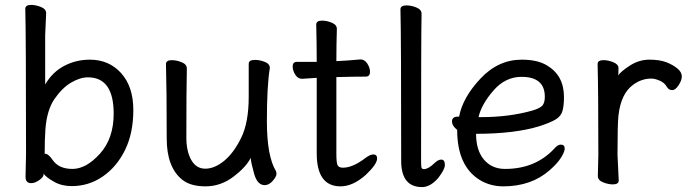

<svg xmlns="http://www.w3.org/2000/svg" viewBox="-20 -735 2799 782"><path d="M443 -272Q443 -420 338 -420Q306 -420 269.5 -398.5Q233 -377 202 -332Q171 -287 165 -209Q162 -167 162 -111L161 -110Q161 -109 163 -109Q177 -109 194 -84Q219 -47 275 -47Q331 -47 387 -109Q443 -171 443 -272ZM272 23Q231 23 199.5 5Q168 -13 158 -27V-30L157 -21Q155 -12 138.5 -0.5Q122 11 107 11Q84 11 84 -15L86 -106Q86 -593 83 -699Q83 -715 107 -715Q126 -715 147 -706.5Q168 -698 168 -681L164 -592V-391Q194 -442 242 -467Q290 -492 346 -492Q424 -492 473.5 -437Q523 -382 523 -287Q523 -193 489.5 -124.5Q456 -56 399 -16.5Q342 23 272 23Z M721 -4Q659 -55 659 -171Q659 -368 656 -474Q656 -490 680 -490Q699 -490 720 -481.5Q741 -473 741 -456Q739 -368 739 -175Q739 -119 759 -83.5Q779 -48 816 -48Q854 -48 893 -80Q932 -112 962.5 -174Q993 -236 993 -342V-475Q993 -491 1018 -491Q1038 -491 1058.5 -483Q1079 -475 1079 -458Q1067 -385 1067 -241Q1067 -99 1104 -38Q1106 -34 1106 -26Q1106 -16 1091 1.5Q1076 19 1058 19Q1028 19 1015 -27.5Q1002 -74 1001 -92Q983 -55 931 -15.5Q879 24 817 24Q755 24 721 -4Z M1367 24Q1270 24 1270 -110V-418L1210 -414Q1193 -414 1182.5 -431Q1172 -448 1172 -464Q1172 -483 1189 -483H1270Q1270 -556 1268 -635Q1268 -651 1292 -651Q1311 -651 1331.5 -642.5Q1352 -634 1352 -617Q1350 -552 1350 -486Q1396 -488 1448 -493Q1465 -493 1476 -476Q1487 -459 1487 -443Q1487 -423 1470 -423Q1422 -423 1350 -421V-108Q1350 -70 1355.5 -61Q1361 -52 1377 -52Q1417 -52 1469 -92Q1488 -106 1500 -106Q1516 -106 1516 -90Q1516 -66 1469 -22Q1417 24 1367 24Z M1699 27Q1616 27 1614 -75Q1614 -590 1611 -697Q1611 -713 1636 -713Q1655 -713 1676 -704.5Q1697 -696 1697 -679Q1695 -590 1695 -78Q1695 -53 1698 -49.5Q1701 -46 1707 -46Q1726 -47 1751 -72Q1765 -85 1777 -85Q1792 -85 1792 -63Q1792 -45 1764 -9Q1732 27 1699 27Z M1941 -258Q2052 -258 2146 -284Q2180 -294 2189.5 -305.5Q2199 -317 2199 -341Q2199 -422 2104 -422Q2038 -422 1989.5 -366Q1941 -310 1929 -258ZM2030 24Q1977 24 1934 -2Q1842 -59 1842 -206Q1821 -222 1821 -241Q1821 -260 1846 -260H1850Q1864 -337 1936.5 -414.5Q2009 -492 2105 -492Q2169 -492 2207 -469Q2277 -428 2277 -340Q2277 -305 2271 -283.5Q2265 -262 2244 -249Q2223 -236 2177 -221Q2076 -190 1919 -190Q1919 -123 1951 -85Q1983 -47 2037 -47Q2160 -47 2237 -129Q2251 -146 2264 -146Q2280 -146 2280 -130Q2280 -117 2265 -93Q2250 -69 2219 -42Q2144 24 2030 24Z M2476 16Q2457 16 2436 7.5Q2415 -1 2415 -18L2417 -106Q2417 -367 2414 -474Q2414 -490 2438 -490Q2457 -490 2478 -481.5Q2499 -473 2499 -458Q2499 -436 2498 -428Q2509 -444 2544 -467Q2582 -492 2625 -492Q2667 -492 2694 -481.5Q2721 -471 2739 -456Q2757 -441 2757 -424Q2757 -408 2744 -388Q2731 -368 2718 -368Q2704 -368 2696 -381Q2687 -398 2667 -406.5Q2647 -415 2633 -415Q2593 -415 2559 -390Q2509 -354 2499 -265Q2495 -230 2495 -106L2500 0Q2500 16 2476 16Z"/></svg>

Font: LXGW WenKai Lite Medium
Style: Regular
Weight: 500
Designer: LXGW / Fontworks Inc.
Foundry: LXGW / Fontworks Inc.
Version: Version 1.511; March 25, 2025